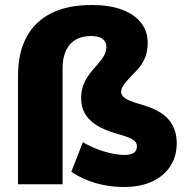

<svg xmlns="http://www.w3.org/2000/svg" viewBox="-20 -736 740 767"><path d="M476 11Q437 11 399 4Q361 -3 326.5 -17Q292 -31 265 -50L311 -168Q351 -144 397 -130.5Q443 -117 478 -117Q502 -117 514.5 -125.5Q527 -134 527 -152Q527 -168 510.5 -178.5Q494 -189 446 -202Q394 -217 363 -237.5Q332 -258 318 -284.5Q304 -311 304 -345Q304 -377 317 -406.5Q330 -436 370 -479Q389 -501 397 -516.5Q405 -532 405 -548Q405 -561 398.5 -571Q392 -581 379 -586.5Q366 -592 344 -592Q288 -592 259 -558Q230 -524 230 -463V0H52V-433Q52 -525 86 -588Q120 -651 185.5 -683.5Q251 -716 346 -716Q417 -716 467 -697.5Q517 -679 543.5 -645Q570 -611 570 -565Q570 -543 565 -522.5Q560 -502 547 -481.5Q534 -461 512 -440Q483 -410 473.5 -396Q464 -382 464 -369Q464 -359 471.5 -350.5Q479 -342 498 -334Q517 -326 552 -316Q623 -295 654.5 -257.5Q686 -220 686 -164Q686 -111 660 -71.5Q634 -32 587 -10.5Q540 11 476 11Z"/></svg>

Font: Nunito Sans 12pt ExtraLight Black
Style: Regular
Weight: 900
Version: Version 3.101;gftools[0.9.27]